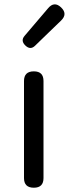

<svg xmlns="http://www.w3.org/2000/svg" viewBox="-20 -876 321 896"><path d="M138 0Q92 0 92 -45V-498Q92 -543 138 -543Q183 -543 183 -498V-271V-45Q183 0 138 0ZM95 -709 204 -837Q233 -872 265 -841.5Q297 -811 265 -780L209 -726L144 -663Q122 -641 98.5 -663.5Q75 -686 95 -709Z"/></svg>

Font: GenSenRounded JP R
Style: Regular
Weight: 400
Version: Version 1.501;PS 1;hotconv 16.6.51;makeotf.lib2.5.65220